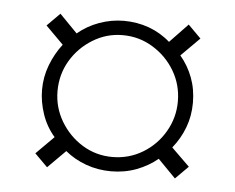

<svg xmlns="http://www.w3.org/2000/svg" viewBox="-35 -447 501 409"><g transform="rotate(5 215.5 -242.5)"><path d="M79 -78.2 51.6 -105.6 89.5 -143.5Q71.8 -163.7 62.9 -189.9Q54 -216.1 54 -241.9Q54 -269.4 63.7 -294.8Q73.4 -320.2 89.5 -341.1L51.6 -379L79 -406.5L116.9 -367.7Q137.1 -384.7 162.9 -394Q188.7 -403.2 215.3 -403.2Q243.5 -403.2 269 -394Q294.4 -384.7 314.5 -366.9L353.2 -407.3L380.6 -379.8L341.1 -340.3Q358.1 -320.2 367.3 -295.6Q376.6 -271 376.6 -241.9Q376.6 -213.7 367.3 -189.1Q358.1 -164.5 341.1 -143.5L379.8 -105.6L352.4 -78.2L314.5 -116.9Q295.2 -100.8 269.8 -91.1Q244.4 -81.5 215.3 -81.5Q187.1 -81.5 161.7 -90.7Q136.3 -100 116.9 -116.1ZM215.3 -112.1Q250.8 -112.1 280.2 -129.8Q309.7 -147.6 327 -177.4Q344.4 -207.3 344.4 -241.9Q344.4 -277.4 327 -306.9Q309.7 -336.3 280.2 -354.4Q250.8 -372.6 215.3 -372.6Q180.6 -372.6 151.2 -354.4Q121.8 -336.3 104.4 -306.9Q87.1 -277.4 87.1 -241.9Q87.1 -207.3 104.8 -177.4Q122.6 -147.6 151.6 -129.8Q180.6 -112.1 215.3 -112.1Z"/></g></svg>

Font: Playfair 12pt Light
Style: Regular
Weight: 300
Designer: Claus Eggers Sørensen
Foundry: Claus Eggers Sørensen
Version: Version 2.000;gftools[0.9.28]